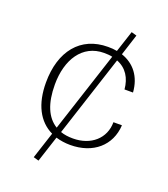

<svg xmlns="http://www.w3.org/2000/svg" viewBox="-139 -719 835 955"><g transform="rotate(20 279.0 -241.5)"><path d="M205 -47C151 -80 123 -146 123 -246C123 -377 185 -477 300 -477C316 -477 331 -476 344 -473ZM221 0C244 7 270 11 297 11C418 11 500 -60 506 -169H461C461 -83 394 -24 299 -24C274 -24 252 -27 233 -34L373 -464C425 -444 452 -399 457 -341H502C496 -423 453 -478 385 -501L421 -613L393 -621L356 -508C341 -511 325 -512 308 -512C163 -512 78 -406 78 -240C78 -126 119 -47 194 -11L148 130L176 138Z"/></g></svg>

Font: Perun ExtraLight
Style: Regular
Weight: 200
Foundry: Copyright (c) Stefan Peev, Context Ltd, 2016
Version: Version 1.089